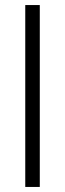

<svg xmlns="http://www.w3.org/2000/svg" viewBox="-20 -740 258 760"><path d="M137.5 0V-720H80V0Z"/></svg>

Font: Hauora Light
Style: Regular
Weight: 300
Designer: Wayne Shih
Foundry: WCYS
Version: Version 1.001;hotconv 1.0.109;makeotfexe 2.5.65596